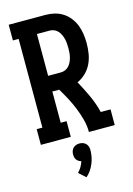

<svg xmlns="http://www.w3.org/2000/svg" viewBox="-144 -807 788 1135"><g transform="rotate(-15 250.0 -240.0)"><path d="M28 0V-96H63V-639H28V-735H253Q281 -735 308 -728.5Q335 -722 358.5 -707Q382 -692 399.5 -669.5Q417 -647 427 -621Q437 -595 441 -567Q445 -539 445 -511Q445 -479 440 -447.5Q435 -416 421.5 -387.5Q408 -359 385 -336.5Q362 -314 333 -301Q360 -252 383.5 -201Q407 -150 420 -96H480V0H322Q322 -39 312 -76.5Q302 -114 287.5 -150Q273 -186 255 -220Q237 -254 217 -287H175V-96H211V0ZM175 -383H253Q267 -383 280 -388.5Q293 -394 302.5 -404.5Q312 -415 318 -428Q324 -441 327.5 -455Q331 -469 332 -483Q333 -497 333 -511Q333 -525 332 -539Q331 -553 327.5 -567Q324 -581 318 -594Q312 -607 302.5 -617.5Q293 -628 280 -633.5Q267 -639 253 -639H175ZM239 255 197 217Q210 204 219.5 188Q229 172 234 155Q226 153 218.5 148.5Q211 144 206 137Q201 130 199 121.5Q197 113 197 104Q197 93 200.5 83Q204 73 211.5 65.5Q219 58 229 54.5Q239 51 250 51Q261 51 271 54.5Q281 58 288.5 65.5Q296 73 299.5 83Q303 93 303 104Q303 125 299 146Q295 167 287 186.5Q279 206 267 223.5Q255 241 239 255Z"/></g></svg>

Font: Iosevka Curly Slab
Style: Bold
Weight: 700
Monospace: yes
Designer: Belleve Invis
Foundry: Belleve Invis
Version: Version 22.1.2; ttfautohint (v1.8.4)